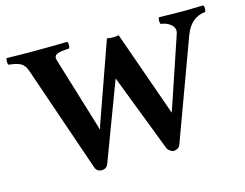

<svg xmlns="http://www.w3.org/2000/svg" viewBox="-92 -793 1213 952"><g transform="rotate(-15 514.0 -317.5)"><path d="M574.7 -612.8 714.8 -215.8 729.5 -173.8 742.2 -210 855 -545.4Q863.8 -571.8 843 -590.6Q822.3 -609.4 791 -612.8Q786.6 -617.2 786.6 -629.9Q786.6 -642.6 791 -647Q865.2 -645 923.8 -645Q943.8 -645 1018.1 -647Q1022.5 -642.6 1022.5 -629.9Q1022.5 -617.2 1018.1 -612.8Q983.9 -610.4 956.1 -587.9Q929.2 -565.4 913.1 -522.5L725.1 -11.2Q720.7 1 710.4 6.8Q700.2 12.2 690.9 12.2Q682.6 12.2 671.9 4.6Q661.1 -2.9 658.2 -11.2L504.9 -409.7L355 -11.2Q346.2 12.2 320.8 12.2Q296.4 12.2 288.1 -11.2L100.1 -559.1Q94.7 -574.7 85.7 -585.2Q76.7 -595.7 63.5 -601.1Q50.3 -606.4 38.8 -608.6Q27.3 -610.8 9.8 -612.8Q5.4 -617.2 5.4 -629.9Q5.4 -642.6 9.8 -647Q84 -645 144 -645Q245.6 -645 319.8 -647Q324.2 -642.6 324.2 -629.9Q324.2 -617.2 319.8 -612.8Q311.5 -612.3 305.9 -611.8Q300.3 -611.3 293 -610.6Q285.6 -609.9 280.8 -609.1Q275.9 -608.4 270.3 -607.2Q264.6 -606 261.2 -604.5L253.9 -600.6Q250 -598.6 248.3 -595.9Q246.6 -593.3 245.4 -589.8Q244.1 -586.4 244.4 -582.3Q244.6 -578.1 246.1 -573.2L355 -215.8L364.3 -184.1L372.1 -210L514.6 -612.8Q545.9 -606.4 574.7 -612.8Z"/></g></svg>

Font: Linux Libertine G
Style: Bold
Weight: 700
Designer: Philipp H. Poll
Foundry: Philipp H. Poll
Version: Version 5.0.3